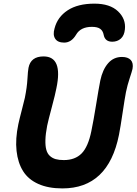

<svg xmlns="http://www.w3.org/2000/svg" viewBox="-20 -1026 753 1059"><path d="M501 -1005.9Q586.4 -1005.9 630.9 -963.6Q675.3 -921.4 668.9 -863.8Q665.5 -830.1 646.5 -813Q627.4 -795.9 599.1 -795.9Q559.1 -795.9 551.8 -834Q547.9 -855.5 533 -866.7Q518.1 -877.9 486.8 -877.9Q424.8 -877.9 399.9 -835Q374 -791 334 -791Q298.3 -791 284.4 -812.5Q270.5 -834 280.8 -869.1Q296.9 -932.1 353 -969Q409.2 -1005.9 501 -1005.9ZM324.2 13.2Q246.1 13.2 191.2 -11.5Q136.2 -36.1 107.4 -82Q78.6 -127.9 71.3 -193.6Q64 -259.3 81.1 -340.8Q87.4 -370.1 100.6 -420.4Q113.8 -470.7 117.2 -486.8Q128.9 -545.4 131.3 -590.1Q133.8 -634.8 137.2 -651.9Q149.4 -714.8 220.2 -714.8Q328.1 -714.8 291 -539.1Q285.2 -507.3 265.6 -434.3Q246.1 -361.3 240.2 -333Q231.4 -287.6 230.5 -254.6Q229.5 -221.7 235.4 -200.2Q241.2 -178.7 255.1 -166Q269 -153.3 287.4 -148.2Q305.7 -143.1 332 -143.1Q394 -143.1 430.2 -179.7Q466.3 -216.3 483.9 -303.2Q496.1 -361.8 509.8 -447Q523.4 -532.2 533.2 -582Q545.9 -642.1 576.2 -677Q606.4 -711.9 652.8 -711.9Q685.5 -711.9 701.2 -695.1Q716.8 -678.2 710.9 -646Q708 -632.8 695.3 -594.5Q682.6 -556.2 674.8 -518.1Q668 -482.9 656.2 -403.8Q644.5 -324.7 636.2 -282.2Q577.1 13.2 324.2 13.2Z"/></svg>

Font: Shantell Sans Normal
Style: Bold Italic
Weight: 700
Italic angle: -11.31°
Designer: Stephen Nixon, Anya Danilova, Shantell Martin
Foundry: Arrow Type
Version: Version 1.006;[559af2be0]